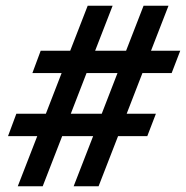

<svg xmlns="http://www.w3.org/2000/svg" viewBox="-20 -650 649 670"><path d="M42 0 110 -175H8L37 -253H140L195 -395H93L122 -473H225L286 -630H373L312 -473H420L481 -630H568L507 -473H609L579 -395H477L422 -253H524L494 -175H392L324 0H237L305 -175H197L129 0ZM227 -253H335L390 -395H282Z"/></svg>

Font: Sometype Mono
Style: Bold Italic
Weight: 700
Italic angle: -12°
Monospace: yes
Designer: Ryoichi Tsunekawa
Foundry: Dharma Type
Version: Version 1.000; ttfautohint (v1.8.3)